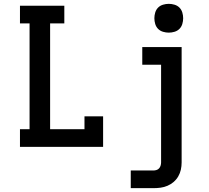

<svg xmlns="http://www.w3.org/2000/svg" viewBox="-20 -765 1090 1000"><path d="M84 0V-92H134V-643H84V-735H315V-643H241V-92H420V-159H517V0ZM661 215V123H779Q787 123 795 120.5Q803 118 808.5 112Q814 106 816.5 97.5Q819 89 819 81V-428H721V-520H926V81Q926 100 922 118.5Q918 137 908.5 153.5Q899 170 884.5 182.5Q870 195 852.5 202.5Q835 210 816.5 212.5Q798 215 779 215ZM859 -595Q844 -595 829 -599.5Q814 -604 803.5 -614.5Q793 -625 788.5 -640Q784 -655 784 -670Q784 -685 788.5 -700Q793 -715 803.5 -725.5Q814 -736 829 -740.5Q844 -745 859 -745Q874 -745 889 -740.5Q904 -736 914.5 -725.5Q925 -715 929.5 -700Q934 -685 934 -670Q934 -655 929.5 -640Q925 -625 914.5 -614.5Q904 -604 889 -599.5Q874 -595 859 -595Z"/></svg>

Font: Iosevka Etoile Semibold
Style: Regular
Weight: 600
Designer: Belleve Invis
Foundry: Belleve Invis
Version: Version 22.1.2; ttfautohint (v1.8.4)